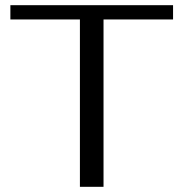

<svg xmlns="http://www.w3.org/2000/svg" viewBox="-20 -720 707 740"><path d="M379 0H288V-645H20V-700H647V-645H379Z"/></svg>

Font: Tenor Sans
Style: Regular
Weight: 400
Designer: Denis Masharov
Foundry: Denis Masharov
Version: Version 1.1